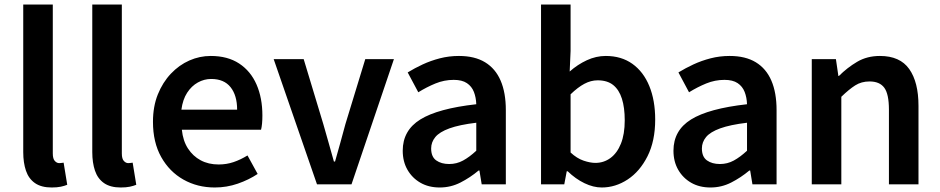

<svg xmlns="http://www.w3.org/2000/svg" viewBox="-20 -817 4167 851"><path d="M209 14Q163 14 135 -5.5Q107 -25 95 -60.5Q83 -96 83 -143V-797H214V-137Q214 -113 223 -103.5Q232 -94 242 -94Q246 -94 250 -94.5Q254 -95 262 -96L278 2Q266 7 249.5 10.5Q233 14 209 14Z M515 14Q469 14 441 -5.5Q413 -25 401 -60.5Q389 -96 389 -143V-797H520V-137Q520 -113 529 -103.5Q538 -94 548 -94Q552 -94 556 -94.5Q560 -95 568 -96L584 2Q572 7 555.5 10.5Q539 14 515 14Z M932 14Q855 14 793 -21Q731 -56 694.5 -121Q658 -186 658 -277Q658 -345 679.5 -398.5Q701 -452 737.5 -490.5Q774 -529 819.5 -549Q865 -569 914 -569Q989 -569 1040 -535.5Q1091 -502 1117 -442.5Q1143 -383 1143 -305Q1143 -286 1141.5 -269.5Q1140 -253 1137 -242H786Q791 -193 813 -159Q835 -125 869.5 -106.5Q904 -88 949 -88Q984 -88 1015 -98.5Q1046 -109 1077 -128L1122 -46Q1083 -20 1034 -3Q985 14 932 14ZM784 -331H1031Q1031 -394 1002 -430.5Q973 -467 916 -467Q885 -467 857 -451.5Q829 -436 809.5 -406Q790 -376 784 -331Z M1385 0 1193 -555H1326L1413 -267Q1425 -227 1436.5 -184.5Q1448 -142 1460 -101H1465Q1477 -142 1488.5 -184.5Q1500 -227 1511 -267L1599 -555H1726L1538 0Z M1929 14Q1880 14 1843.5 -7Q1807 -28 1786 -64.5Q1765 -101 1765 -149Q1765 -239 1843 -287.5Q1921 -336 2091 -355Q2090 -385 2080.5 -409.5Q2071 -434 2049.5 -448.5Q2028 -463 1991 -463Q1949 -463 1910 -447Q1871 -431 1834 -408L1787 -496Q1818 -515 1853.5 -531.5Q1889 -548 1929.5 -558.5Q1970 -569 2014 -569Q2084 -569 2130 -541Q2176 -513 2199 -459.5Q2222 -406 2222 -329V0H2115L2105 -61H2101Q2064 -30 2021 -8Q1978 14 1929 14ZM1971 -90Q2004 -90 2032.5 -105.5Q2061 -121 2091 -149V-273Q2016 -264 1972 -248Q1928 -232 1909.5 -209.5Q1891 -187 1891 -159Q1891 -122 1913.5 -106Q1936 -90 1971 -90Z M2647 14Q2610 14 2570.5 -5Q2531 -24 2496 -58H2492L2481 0H2378V-797H2509V-591L2505 -500Q2540 -531 2581 -550Q2622 -569 2665 -569Q2734 -569 2783 -534Q2832 -499 2858 -435.5Q2884 -372 2884 -287Q2884 -192 2850 -124.5Q2816 -57 2762 -21.5Q2708 14 2647 14ZM2619 -95Q2656 -95 2685.5 -116.5Q2715 -138 2732 -180Q2749 -222 2749 -284Q2749 -340 2736.5 -379.5Q2724 -419 2698 -440Q2672 -461 2629 -461Q2599 -461 2570 -445.5Q2541 -430 2509 -399V-141Q2537 -115 2566.5 -105Q2596 -95 2619 -95Z M3129 14Q3080 14 3043.5 -7Q3007 -28 2986 -64.5Q2965 -101 2965 -149Q2965 -239 3043 -287.5Q3121 -336 3291 -355Q3290 -385 3280.5 -409.5Q3271 -434 3249.5 -448.5Q3228 -463 3191 -463Q3149 -463 3110 -447Q3071 -431 3034 -408L2987 -496Q3018 -515 3053.5 -531.5Q3089 -548 3129.5 -558.5Q3170 -569 3214 -569Q3284 -569 3330 -541Q3376 -513 3399 -459.5Q3422 -406 3422 -329V0H3315L3305 -61H3301Q3264 -30 3221 -8Q3178 14 3129 14ZM3171 -90Q3204 -90 3232.5 -105.5Q3261 -121 3291 -149V-273Q3216 -264 3172 -248Q3128 -232 3109.5 -209.5Q3091 -187 3091 -159Q3091 -122 3113.5 -106Q3136 -90 3171 -90Z M3578 0V-555H3685L3696 -480H3698Q3735 -517 3779 -543Q3823 -569 3880 -569Q3969 -569 4010 -511Q4051 -453 4051 -348V0H3920V-331Q3920 -400 3899.5 -428Q3879 -456 3834 -456Q3798 -456 3770.5 -438.5Q3743 -421 3709 -388V0Z"/></svg>

Font: Noto Sans TC Thin SemiBold
Style: Regular
Weight: 600
Version: Version 2.004-H2;hotconv 1.0.118;makeotfexe 2.5.65603